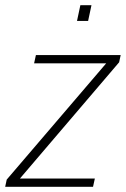

<svg xmlns="http://www.w3.org/2000/svg" viewBox="-28 -723 487 743"><path d="M-8 0 -2 -28 383 -478H104L111 -510H439L433 -482L49 -32H339L332 0ZM270 -642 283 -703H326L313 -642Z"/></svg>

Font: Saira Semi Condensed Thin
Style: Italic
Weight: 100
Width: 4
Italic angle: -12°
Designer: Hector Gatti with collaboration of the Omnibus-Type team
Foundry: Omnibus-Type
Version: Version 1.001; ttfautohint (v1.8)